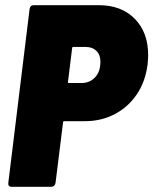

<svg xmlns="http://www.w3.org/2000/svg" viewBox="-20 -720 591 740"><path d="M551 -508Q551 -497 549 -473Q541 -407 508 -357.5Q475 -308 423 -280.5Q371 -253 308 -253H228Q223 -253 223 -248L194 -15Q193 -8 188.5 -4Q184 0 178 0H24Q18 0 14.5 -4Q11 -8 12 -15L94 -685Q95 -692 99 -696Q103 -700 110 -700H361Q448 -700 499.5 -647.5Q551 -595 551 -508ZM367 -482Q367 -509 351.5 -524Q336 -539 311 -539H263Q258 -539 258 -534L242 -405Q240 -400 246 -400H294Q326 -400 346.5 -422Q367 -444 367 -482Z"/></svg>

Font: Barlow Semi Condensed Black
Style: Italic
Weight: 900
Width: 4
Italic angle: -7°
Designer: Jeremy Tribby
Foundry: Tribby Type
Version: Version 1.408